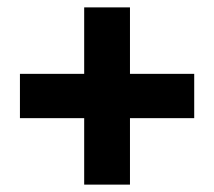

<svg xmlns="http://www.w3.org/2000/svg" viewBox="-20 -590 580 520"><path d="M208 -90H332V-270H506V-390H332V-570H208V-390H34V-270H208Z"/></svg>

Font: Source Sans Pro Black
Style: Regular
Weight: 900
Designer: Paul D. Hunt
Foundry: Adobe Systems Incorporated
Version: Version 3.006;hotconv 1.0.111;makeotfexe 2.5.65597